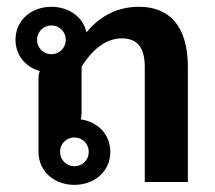

<svg xmlns="http://www.w3.org/2000/svg" viewBox="-20 -528 623 557"><path d="M129.2 -454.2C152.5 -454.2 170.8 -435.8 170.8 -412.5C170.8 -389.2 152.5 -370.8 129.2 -370.8C105.8 -370.8 87.5 -389.2 87.5 -412.5C87.5 -435.8 105.8 -454.2 129.2 -454.2ZM195.8 -129.2C219.2 -129.2 237.5 -110.8 237.5 -87.5C237.5 -64.2 219.2 -45.8 195.8 -45.8C172.5 -45.8 154.2 -64.2 154.2 -87.5C154.2 -110.8 172.5 -129.2 195.8 -129.2ZM95.8 -321.7C93.3 -316.7 91.7 -310 91.7 -300V-250V-87.5C91.7 -29.2 139.2 8.3 195.8 8.3C252.5 8.3 300 -29.2 300 -87.5C300 -139.2 262.5 -175 214.2 -181.7C215.8 -186.7 216.7 -192.5 216.7 -200V-250V-335C243.3 -376.7 281.7 -416.7 333.3 -416.7C375.8 -416.7 400 -393.3 400 -333.3V0H525V-333.3C525 -453.3 470.8 -508.3 383.3 -508.3C310.8 -508.3 262.5 -472.5 230.8 -434.2C220.8 -480 178.3 -508.3 129.2 -508.3C72.5 -508.3 25 -470.8 25 -412.5C25 -366.7 55 -333.3 95.8 -321.7Z"/></svg>

Font: BoonHome
Style: Bold
Weight: 700
Designer: Sungsit Sawaiwan
Foundry: Sungsit Sawaiwan
Version: Version 0.2